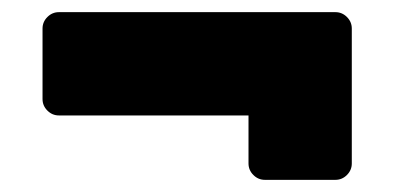

<svg xmlns="http://www.w3.org/2000/svg" viewBox="-20 -443 649 316"><path d="M389 -174V-253H77Q66 -253 58 -261Q50 -269 50 -280V-396Q50 -407 58 -415Q66 -423 77 -423H532Q543 -423 551 -415Q559 -407 559 -396V-174Q559 -163 551 -155Q543 -147 532 -147H416Q405 -147 397 -155Q389 -163 389 -174Z"/></svg>

Font: Rubik One
Style: Regular
Weight: 400
Designer: Hubert and Fischer with Elvire Volk Leonovitch
Foundry: Hubert and Fischer with Elvire Volk Leonovitch
Version: Version 1.001